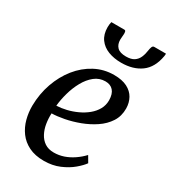

<svg xmlns="http://www.w3.org/2000/svg" viewBox="-196 -901 901 1011"><g transform="rotate(30 255.0 -395.0)"><path d="M443.5 -95.5Q429.5 -75.5 400 -50.5Q370.5 -25.5 328.2 -7.5Q286 10.5 234 10.5Q180.5 10.5 142.5 -8.2Q104.5 -27 81 -59Q57.5 -91 47 -130.8Q36.5 -170.5 37 -211.5Q38 -283.5 60.5 -347.5Q83 -411.5 122.5 -460.8Q162 -510 215 -538.2Q268 -566.5 330 -566.5Q379 -566.5 410.2 -550.5Q441.5 -534.5 456.8 -507Q472 -479.5 472.5 -445.5Q473 -398.5 450 -363Q427 -327.5 389 -302Q351 -276.5 307 -260Q263 -243.5 220 -235.2Q177 -227 145 -226.5Q143.5 -195 148.5 -164.2Q153.5 -133.5 166.8 -108.5Q180 -83.5 202.2 -68.5Q224.5 -53.5 257.5 -53.5Q288 -53.5 316.8 -63.2Q345.5 -73 372.2 -91Q399 -109 421.5 -133ZM307.5 -514.5Q270.5 -514.5 242 -491.5Q213.5 -468.5 193.5 -432.2Q173.5 -396 161.8 -354Q150 -312 146.5 -274Q174.5 -275 206 -282.5Q237.5 -290 267.2 -303.8Q297 -317.5 321 -337.2Q345 -357 359 -382Q373 -407 373 -437.5Q372.5 -476 355.2 -495.2Q338 -514.5 307.5 -514.5ZM256 -800Q263 -800 264.8 -794.2Q266.5 -788.5 266.5 -780Q266.5 -772 265.2 -762Q264 -752 264 -743.5Q264 -715 280.5 -698.2Q297 -681.5 334 -681.5Q365 -681.5 382.8 -693.2Q400.5 -705 409 -725Q417.5 -745 420.5 -768.5Q422 -780 425.8 -790Q429.5 -800 438.5 -800H509.5Q509.5 -796.5 509.5 -793Q509.5 -789.5 508.5 -784.5Q495.5 -709.5 448 -675Q400.5 -640.5 328.5 -640.5Q284.5 -640.5 249.5 -654Q214.5 -667.5 194 -695.8Q173.5 -724 173.5 -767.5Q173.5 -775.5 174.5 -783.8Q175.5 -792 177.5 -800Z"/></g></svg>

Font: Merriweather 24pt
Style: Italic
Weight: 400
Italic angle: -7.8°
Designer: Eben Sorkin
Foundry: Eben Sorkin
Version: Version 2.101